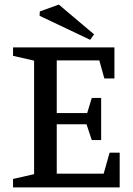

<svg xmlns="http://www.w3.org/2000/svg" viewBox="-20 -819 583 839"><path d="M37 0V-37L129 -58V-554L37 -575V-612H480V-476H436L414 -555H228V-325H361L381 -391H422V-207H381L358 -276H228V-60H433L459 -152H503V0ZM374 -645 153 -750 154 -769 237 -799 391 -669Z"/></svg>

Font: Manuale Medium
Style: Regular
Weight: 500
Designer: Eduardo Tunni / Pablo Cosgaya
Foundry: Eduardo Tunni / Pablo Cosgaya
Version: Version 1.002